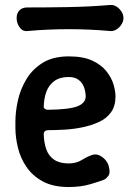

<svg xmlns="http://www.w3.org/2000/svg" viewBox="-20 -740 527 773"><path d="M257 13Q194 13 152.5 -9.5Q111 -32 86.5 -68Q62 -104 52 -146Q42 -188 42 -225V-250Q42 -290 52 -335.5Q62 -381 86.5 -421.5Q111 -462 152.5 -487.5Q194 -513 257 -513Q315 -513 351.5 -496Q388 -479 408.5 -453Q429 -427 437 -400Q445 -373 445 -352Q445 -313 427 -288Q409 -263 378.5 -249Q348 -235 312 -227.5Q276 -220 239.5 -218Q203 -216 173 -216Q164 -215 160 -211Q156 -207 156 -201Q157 -165 166.5 -138.5Q176 -112 198 -97Q220 -82 257 -82Q287 -82 310.5 -96.5Q334 -111 351 -116Q365 -121 379 -115Q393 -109 404 -96.5Q415 -84 418 -70Q425 -44 416.5 -32.5Q408 -21 400 -17Q383 -10 344 1.5Q305 13 257 13ZM172 -298Q260 -299 293 -312.5Q326 -326 325 -354Q324 -375 317 -392Q310 -409 295 -419.5Q280 -430 257 -430Q221 -430 199 -414Q177 -398 167 -371.5Q157 -345 156 -310Q156 -305 161 -301.5Q166 -298 172 -298ZM477 -667Q477 -654 469 -641.5Q461 -629 449 -621.5Q437 -614 424 -615Q257 -630 90 -615Q71 -613 59 -630Q47 -647 47 -667V-668Q47 -687 58.5 -698.5Q70 -710 89 -710Q173 -710 257 -711.5Q341 -713 424 -720Q437 -721 449 -713.5Q461 -706 469 -693.5Q477 -681 477 -668Z"/></svg>

Font: Winky Sans Medium
Style: Regular
Weight: 500
Designer: Simon Atzbach
Foundry: typofactur
Version: Version 1.205